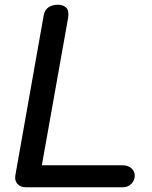

<svg xmlns="http://www.w3.org/2000/svg" viewBox="-20 -792 642 812"><path d="M90 0Q66 0 53.5 -14.5Q41 -29 45 -51L165 -728Q169 -750 185 -761Q201 -772 225 -772Q246 -772 259.5 -760Q273 -748 268 -716L157 -93H498Q522 -93 536 -80Q550 -67 550 -49Q550 -30 536 -15Q522 0 498 0Z"/></svg>

Font: Edu VIC WA NT Beginner SemiBold
Style: Regular
Weight: 600
Designer: Tina and Corey Anderson
Foundry: Google for Education
Version: Version 1.003